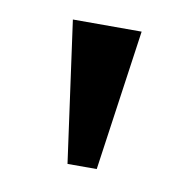

<svg xmlns="http://www.w3.org/2000/svg" viewBox="-43 -756 324 330"><g transform="rotate(10 119.5 -591.0)"><path d="M94 -468H145L180 -714H60Z"/></g></svg>

Font: Noto Serif Ethiopic Medium
Style: Regular
Weight: 500
Designer: Monotype Design Team
Foundry: Monotype Imaging Inc.
Version: Version 2.102